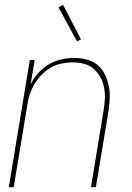

<svg xmlns="http://www.w3.org/2000/svg" viewBox="-20 -765 540 785"><path d="M16 0 102 -520H122L105 -420Q117 -445 136 -466Q155 -487 179 -501.5Q203 -516 230 -522Q257 -528 282 -528Q309 -528 334.5 -521.5Q360 -515 379 -499Q398 -483 409 -460Q420 -437 425 -412Q430 -387 428.5 -360.5Q427 -334 423 -307L372 0H352L403 -310Q407 -334 408.5 -358Q410 -382 406 -405Q402 -428 391 -448.5Q380 -469 363 -483.5Q346 -498 323.5 -504Q301 -510 276 -510Q254 -510 230.5 -505Q207 -500 186.5 -488Q166 -476 149 -458Q132 -440 120 -419.5Q108 -399 101 -376.5Q94 -354 91 -331L36 0ZM295 -596 219 -735 238 -745 311 -604Z"/></svg>

Font: Iosevka SS18 Thin
Style: Italic
Weight: 100
Italic angle: -9°
Monospace: yes
Designer: Belleve Invis
Foundry: Belleve Invis
Version: Version 25.1.1; ttfautohint (v1.8.4)